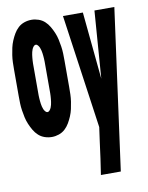

<svg xmlns="http://www.w3.org/2000/svg" viewBox="-84 -589 668 865"><g transform="rotate(-10 250.0 -156.5)"><path d="M120 8Q103 8 87 2.5Q71 -3 59 -14Q47 -25 38.5 -39.5Q30 -54 23.5 -69.5Q17 -85 13.5 -101Q10 -117 7.5 -133.5Q5 -150 4.5 -166.5Q4 -183 4 -200V-320Q4 -337 4.5 -353.5Q5 -370 7.5 -386.5Q10 -403 13.5 -419Q17 -435 23.5 -450.5Q30 -466 38.5 -480.5Q47 -495 59 -506Q71 -517 87 -522.5Q103 -528 120 -528Q136 -528 152 -522.5Q168 -517 180 -506Q192 -495 200.5 -480.5Q209 -466 215.5 -450.5Q222 -435 225.5 -419Q229 -403 231.5 -386.5Q234 -370 234.5 -353.5Q235 -337 235 -320V-200Q235 -183 234.5 -166.5Q234 -150 231.5 -133.5Q229 -117 225.5 -101Q222 -85 215.5 -69.5Q209 -54 200.5 -39.5Q192 -25 180 -14Q168 -3 152 2.5Q136 8 120 8ZM120 -106Q125 -106 129.5 -111.5Q134 -117 136.5 -123Q139 -129 140.5 -135.5Q142 -142 143 -148.5Q144 -155 144.5 -161.5Q145 -168 145.5 -174.5Q146 -181 146 -187.5Q146 -194 146 -200V-320Q146 -326 146 -332.5Q146 -339 145.5 -345.5Q145 -352 144.5 -358.5Q144 -365 143 -371.5Q142 -378 140.5 -384.5Q139 -391 136.5 -397Q134 -403 129.5 -408.5Q125 -414 120 -414Q114 -414 109.5 -408.5Q105 -403 102.5 -397Q100 -391 98.5 -384.5Q97 -378 96 -371.5Q95 -365 94.5 -358.5Q94 -352 93.5 -345.5Q93 -339 93 -332.5Q93 -326 93 -320V-200Q93 -194 93 -187.5Q93 -181 93.5 -174.5Q94 -168 94.5 -161.5Q95 -155 96 -148.5Q97 -142 98.5 -135.5Q100 -129 102.5 -123Q105 -117 109.5 -111.5Q114 -106 120 -106ZM307 215Q313 178 318 141Q323 104 328 66L337 1L263 -520H354L384 -212L407 -520H498L398 215Z"/></g></svg>

Font: Iosevka Heavy
Style: Regular
Weight: 900
Monospace: yes
Designer: Belleve Invis
Foundry: Belleve Invis
Version: Version 32.5.0; ttfautohint (v1.8.4)